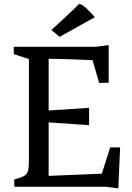

<svg xmlns="http://www.w3.org/2000/svg" viewBox="-20 -997 707 1025"><path d="M56.2 0H543L611.8 8.8L621.1 -210H568.4L523.4 -69.8L239.7 -58.1V-343.8L455.6 -328.6V-421.4L239.7 -407.2V-683.1C239.7 -683.1 283.2 -684.1 474.1 -675.8L509.3 -554.2L560.1 -555.2V-756.3L490.7 -747.1H53.7V-708L134.3 -681.6V-137.2C134.3 -62.5 121.6 -57.1 56.2 -39.1ZM298.3 -800.3 486.3 -905.3C462.9 -930.2 429.7 -971.7 402.3 -976.6C352.5 -924.3 305.7 -885.3 254.4 -836.9Z"/></svg>

Font: Donegal One
Style: Regular
Weight: 400
Designer: Gary Lonergan
Foundry: Sorkin Type Co.
Version: Version 1.004